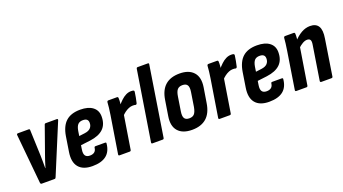

<svg xmlns="http://www.w3.org/2000/svg" viewBox="-55 -1192 3057 1709"><g transform="rotate(-20 1473.5 -337.5)"><path d="M120 0Q109 0 107 -12L62 -481Q61 -494 74 -494H175Q187 -494 186 -481L195 -240Q195 -210 196 -181Q197 -152 196 -119H198Q208 -151 217 -180.5Q226 -210 238 -241L323 -481Q326 -494 336 -494H441Q454 -494 450 -481L255 -12Q251 0 242 0Z M599 8Q510 8 469.5 -41Q429 -90 444 -183L466 -323Q481 -415 529.5 -458.5Q578 -502 665 -502Q741 -502 783 -470Q825 -438 825 -380Q825 -306 782.5 -265Q740 -224 655 -213L565 -202L559 -163Q553 -125 565.5 -106.5Q578 -88 609 -88Q636 -88 652 -100.5Q668 -113 671 -139Q672 -150 683 -150H773Q786 -150 784 -139Q777 -65 731 -28.5Q685 8 599 8ZM578 -284 633 -291Q671 -296 688.5 -315Q706 -334 706 -363Q706 -385 693.5 -395.5Q681 -406 656 -406Q625 -406 608.5 -388.5Q592 -371 585 -330Z M858 0Q845 0 847 -12L904 -368Q909 -402 912.5 -430Q916 -458 917 -481Q919 -494 930 -494H1012Q1023 -494 1023 -481Q1024 -464 1022 -440.5Q1020 -417 1017 -398L1022 -362L966 -12Q964 0 953 0ZM1005 -312 1013 -416Q1032 -438 1053 -458Q1074 -478 1098 -490Q1122 -502 1147 -502Q1155 -502 1160.5 -501.5Q1166 -501 1170 -499Q1178 -497 1177 -486Q1174 -464 1169 -436Q1164 -408 1158 -384Q1154 -372 1144 -373Q1139 -375 1132.5 -375.5Q1126 -376 1117 -376Q1099 -376 1079.5 -368Q1060 -360 1041 -346Q1022 -332 1005 -312Z M1169 0Q1157 0 1159 -12L1264 -671Q1266 -683 1276 -683H1372Q1385 -683 1382 -671L1278 -12Q1276 0 1266 0Z M1543 8Q1453 8 1410.5 -41Q1368 -90 1383 -180L1406 -324Q1420 -414 1470 -458Q1520 -502 1606 -502Q1694 -502 1737.5 -453.5Q1781 -405 1767 -314L1744 -172Q1730 -81 1679.5 -36.5Q1629 8 1543 8ZM1554 -97Q1586 -97 1602 -115.5Q1618 -134 1626 -178L1647 -312Q1654 -356 1641.5 -376Q1629 -396 1595 -396Q1564 -396 1547.5 -378Q1531 -360 1524 -315L1503 -181Q1496 -138 1508 -117.5Q1520 -97 1554 -97Z M1806 0Q1793 0 1795 -12L1852 -368Q1857 -402 1860.5 -430Q1864 -458 1865 -481Q1867 -494 1878 -494H1960Q1971 -494 1971 -481Q1972 -464 1970 -440.5Q1968 -417 1965 -398L1970 -362L1914 -12Q1912 0 1901 0ZM1953 -312 1961 -416Q1980 -438 2001 -458Q2022 -478 2046 -490Q2070 -502 2095 -502Q2103 -502 2108.5 -501.5Q2114 -501 2118 -499Q2126 -497 2125 -486Q2122 -464 2117 -436Q2112 -408 2106 -384Q2102 -372 2092 -373Q2087 -375 2080.5 -375.5Q2074 -376 2065 -376Q2047 -376 2027.5 -368Q2008 -360 1989 -346Q1970 -332 1953 -312Z M2273 8Q2184 8 2143.5 -41Q2103 -90 2118 -183L2140 -323Q2155 -415 2203.5 -458.5Q2252 -502 2339 -502Q2415 -502 2457 -470Q2499 -438 2499 -380Q2499 -306 2456.5 -265Q2414 -224 2329 -213L2239 -202L2233 -163Q2227 -125 2239.5 -106.5Q2252 -88 2283 -88Q2310 -88 2326 -100.5Q2342 -113 2345 -139Q2346 -150 2357 -150H2447Q2460 -150 2458 -139Q2451 -65 2405 -28.5Q2359 8 2273 8ZM2252 -284 2307 -291Q2345 -296 2362.5 -315Q2380 -334 2380 -363Q2380 -385 2367.5 -395.5Q2355 -406 2330 -406Q2299 -406 2282.5 -388.5Q2266 -371 2259 -330Z M2769 0Q2756 0 2757 -12L2808 -335Q2814 -368 2806 -382Q2798 -396 2776 -396Q2756 -396 2733 -383Q2710 -370 2683 -344L2681 -414Q2720 -457 2760 -479.5Q2800 -502 2842 -502Q2898 -502 2920.5 -465Q2943 -428 2930 -351L2877 -12Q2876 0 2864 0ZM2532 0Q2519 0 2521 -12L2577 -367Q2582 -401 2586 -430.5Q2590 -460 2591 -481Q2593 -494 2604 -494H2685Q2697 -494 2697 -481Q2698 -465 2696 -441Q2694 -417 2691 -398L2697 -366L2640 -12Q2638 0 2627 0Z"/></g></svg>

Font: Sofia Sans Condensed ExtraBold
Style: Italic
Weight: 800
Italic angle: -9°
Version: Version 4.100